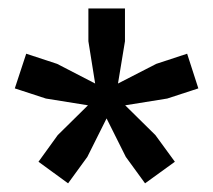

<svg xmlns="http://www.w3.org/2000/svg" viewBox="-20 -828 504 454"><path d="M276 -579 347.5 -508.5 393.5 -445.5 323 -394.5 277.5 -457 232 -548 186.5 -457 141 -394.5 71 -445.5 116.5 -508.5 188 -579 88.5 -595 15 -619 42 -701 115 -677 205 -630.5 189 -730.5V-808H275.5V-730.5L259 -630.5L349.5 -677L422.5 -701L449 -619L375.5 -595Z"/></svg>

Font: Encode Sans SC Condensed SemiBold
Style: Regular
Weight: 600
Width: 3
Designer: Multiple Designers
Foundry: Impallari Type
Version: Version 3.002